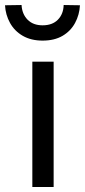

<svg xmlns="http://www.w3.org/2000/svg" viewBox="-57 -746 339 766"><path d="M72 0V-500H157V0ZM113 -584Q67 -584 34 -603Q1 -622 -17 -654.5Q-35 -687 -37 -725L29 -726Q31 -690 53 -667.5Q75 -645 113 -645Q152 -645 174 -667.5Q196 -690 197 -726L262 -725Q260 -687 242.5 -654.5Q225 -622 192.5 -603Q160 -584 113 -584Z"/></svg>

Font: Cairo Medium
Style: Regular
Weight: 500
Designer: Mohamed Gaber, Accademia di Belle Arti di Urbino
Foundry: Kief Type Foundry, Accademia di Belle Arti di Urbino
Version: Version 3.117